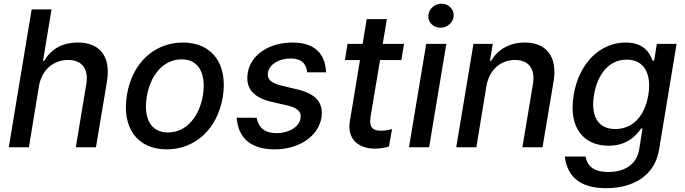

<svg xmlns="http://www.w3.org/2000/svg" viewBox="-20 -777 3615 1013"><path d="M185.7 -323.9C201 -410.9 264.2 -460.6 339.8 -460.6C412.3 -460.6 448.5 -414.1 435.4 -334.2L380 0H486.2L544.4 -346.9C566.4 -483.3 503.2 -552.6 391.3 -552.6C306.1 -552.6 248.2 -516 213.8 -456.7H207L251.8 -727.3H147L26.3 0H132.5Z M860.1 11C1011.4 11 1128.2 -99.1 1155.5 -265.6C1183.2 -437.9 1100.5 -552.6 945 -552.6C793 -552.6 676.1 -442.5 649.5 -274.9C621.4 -103.7 703.8 11 860.1 11ZM754.3 -266C771.3 -372.9 836.3 -463.8 938.9 -463.8C1036.2 -463.8 1066.8 -377.5 1050.8 -274.9C1033 -168 968 -78.1 866.1 -78.1C768.1 -78.1 737.6 -163.7 754.3 -266Z M1600.9 -395.2H1700.3C1696.4 -497.9 1636 -552.6 1522.7 -552.6C1400.6 -552.6 1303.3 -488.6 1287.3 -393.1C1273.8 -314.6 1313.6 -262.8 1412.3 -239.7L1500.4 -219.5C1551.8 -207 1571.4 -185.7 1565.7 -152C1558.9 -109 1506.4 -74.2 1437.5 -74.6C1379.3 -74.6 1343.7 -101.9 1334.2 -155.5L1228.7 -156.2C1237.2 -43.7 1308.6 11 1429 11C1557.5 11 1659.4 -57.9 1675.8 -155.5C1688.6 -234 1646.7 -282 1550.1 -305L1466.3 -324.9C1409.1 -339.1 1387.8 -359 1393.8 -394.2C1400.6 -437.5 1452.1 -468.4 1513.1 -468.4C1575.6 -468.4 1596.6 -435.4 1600.9 -395.2Z M2111.5 -545.5H1999.3L2021 -676.1H1914.8L1893.1 -545.5H1813.6L1799.7 -460.2H1879.3L1826 -138.1C1809.3 -39.4 1876.1 8.5 1960.2 7.1C1994.3 6.7 2018.1 0.4 2032.3 -4.3L2048.3 -95.9C2024.5 -89.8 2006 -87.4 1989 -87.4C1954.5 -87.4 1925.1 -98.7 1935 -160.2L1985.1 -460.2H2097.7Z M2137.8 0H2244L2334.9 -545.5H2228.7ZM2239.7 -693.9C2237.9 -659.1 2267 -630.7 2303.6 -630.7C2340.6 -630.7 2372.2 -659.1 2373.6 -693.9C2375.4 -729 2346.2 -757.5 2309.7 -757.5C2272.7 -757.5 2241.1 -729 2239.7 -693.9Z M2546.5 -323.9C2562.1 -410.9 2622.9 -460.6 2697.1 -460.6C2769.5 -460.6 2805 -413 2791.9 -334.2L2736.2 0H2842.3L2900.6 -346.9C2922.9 -482.2 2859.4 -552.6 2748.9 -552.6C2666.9 -552.6 2606.2 -514.9 2571.7 -456.7H2565L2579.9 -545.5H2478L2387.1 0H2493.3Z M3177.6 215.9C3317.5 215.9 3434.7 152.7 3457.4 12.1L3549.7 -545.5H3445.7L3431.1 -457H3423.3C3410.2 -490.8 3382.8 -552.6 3281.2 -552.6C3149.5 -552.6 3035.5 -448.5 3006.7 -275.6C2977.6 -100.9 3061.1 -8.2 3190.7 -8.2C3290.8 -8.2 3338.8 -64.6 3362.9 -99.4H3369.7L3353 7.8C3339.8 94.5 3272 130.3 3189.6 130.3C3108.3 130.3 3077.4 95.9 3069.6 49L2959.9 48.7C2973.4 161.6 3048.3 215.9 3177.6 215.9ZM3114 -276.3C3131.4 -381 3190 -462.4 3286.6 -462.4C3379.3 -462.4 3418.7 -386.7 3400.6 -276.3C3382.1 -163.7 3317.8 -96.2 3226.2 -96.2C3130.3 -96.2 3096.6 -170.8 3114 -276.3Z"/></svg>

Font: Margiela Sans Medium
Style: Italic
Weight: 500
Italic angle: -9.39999°
Designer: Stefan Endress, Andreas Faust
Version: Version 1.100;FEAKit 1.0